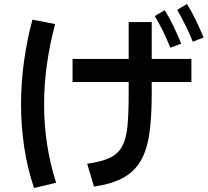

<svg xmlns="http://www.w3.org/2000/svg" viewBox="-20 -873 1040 958"><path d="M260 39 150 65Q117 -31 101 -137.5Q85 -244 85 -351Q85 -460 100 -568.5Q115 -677 142 -775L255 -753Q229 -656 214.5 -554.5Q200 -453 200 -350Q200 -250 215 -152.5Q230 -55 260 39ZM935 -579V-464H342V-579ZM449 58 415 -56Q487 -66 528 -85.5Q569 -105 589.5 -143Q610 -181 616 -243.5Q622 -306 622 -401V-763H737V-401Q737 -287 725 -205Q713 -123 681.5 -69.5Q650 -16 594 14.5Q538 45 449 58ZM942 -665Q923 -712 903.5 -750.5Q884 -789 864 -824L913 -853Q938 -813 958 -770.5Q978 -728 996 -686ZM830 -635Q811 -682 792 -720.5Q773 -759 752 -793L802 -822Q827 -782 847 -739.5Q867 -697 884 -655Z"/></svg>

Font: Murecho Thin Medium
Style: Regular
Weight: 500
Version: Version 1.010